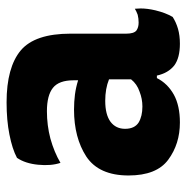

<svg xmlns="http://www.w3.org/2000/svg" viewBox="-11 -547 577 595"><g transform="rotate(-90 277.5 -249.5)"><path d="M340.8 -51.8Q348.6 -16.6 372.1 2Q395.5 19.5 439.5 19.5Q464.8 19.5 485.4 13.7Q505.9 7.8 522.5 -2.9Q535.2 -24.4 543 -56.6Q548.8 -81.1 548.8 -102.5Q548.8 -111.3 547.9 -120.1Q540 -115.2 529.3 -111.3Q517.6 -108.4 504.9 -108.4Q490.2 -108.4 480.5 -115.2Q470.7 -123 470.7 -146.5Q470.7 -204.1 470.7 -319.3Q470.7 -429.7 418.9 -473.6Q366.2 -517.6 257.8 -517.6Q202.1 -517.6 158.2 -508.8Q113.3 -500 85.9 -485.4Q68.4 -460 64.5 -419.9Q60.5 -379.9 70.3 -350.6Q103.5 -370.1 145.5 -381.8Q186.5 -392.6 230.5 -392.6Q279.3 -392.6 302.7 -374Q326.2 -355.5 326.2 -309.6Q326.2 -305.7 326.2 -295.9Q304.7 -302.7 282.2 -305.7Q259.8 -308.6 235.4 -308.6Q148.4 -308.6 89.8 -270.5Q31.2 -231.4 31.2 -139.6Q31.2 -52.7 80.1 -16.6Q128.9 19.5 195.3 19.5Q247.1 19.5 281.2 1Q316.4 -18.6 333 -51.8Q335.9 -51.8 340.8 -51.8ZM329.1 -131.8Q314.5 -113.3 291 -105.5Q268.6 -96.7 245.1 -96.7Q214.8 -96.7 195.3 -108.4Q175.8 -121.1 175.8 -150.4Q175.8 -178.7 197.3 -195.3Q219.7 -211.9 262.7 -211.9Q281.2 -211.9 297.9 -209Q314.5 -206.1 329.1 -200.2Q329.1 -177.7 329.1 -131.8Z"/></g></svg>

Font: cl
Style: Bold
Weight: 400
Designer: Mitja Miklavcic
Version: Version 7.504; 2011; Build 1021